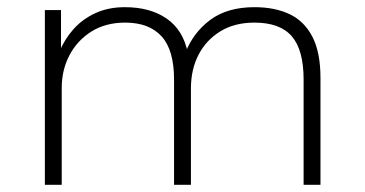

<svg xmlns="http://www.w3.org/2000/svg" viewBox="-20 -515 1016 535"><path d="M105 0V-487H150V-370H145Q160 -406 185 -434Q210 -462 246 -478.5Q282 -495 328 -495Q398 -495 444 -463.5Q490 -432 503 -369H497Q519 -425 566.5 -460Q614 -495 689 -495Q746 -495 787 -475.5Q828 -456 850.5 -412.5Q873 -369 873 -298V0H826V-293Q826 -376 793 -414Q760 -452 689 -452Q634 -452 594.5 -428Q555 -404 533.5 -363Q512 -322 512 -268V0H465V-293Q465 -376 430 -414Q395 -452 329 -452Q274 -452 234.5 -427Q195 -402 173.5 -361Q152 -320 152 -270V0Z"/></svg>

Font: Nunito Sans 10pt SemiExpanded ExtraLight
Style: Regular
Weight: 250
Width: 6
Designer: Vernon Adams
Foundry: Vernon Adams
Version: Version 3.101;gftools[0.9.27]